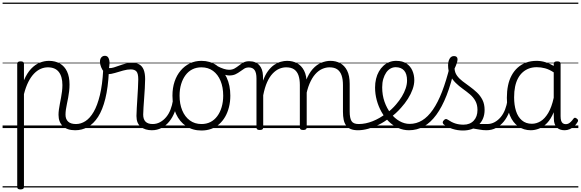

<svg xmlns="http://www.w3.org/2000/svg" viewBox="-20 -989 4487 1483"><path d="M138 474Q125 474 119 469.5Q113 465 113 455V-496Q113 -506 119.5 -510.5Q126 -515 139 -515Q153 -515 159 -510.5Q165 -506 165 -496V-369Q189 -425 220.5 -458Q252 -491 287.5 -505Q323 -519 358 -519Q407 -519 443 -498Q479 -477 498 -436.5Q517 -396 517 -336Q517 -310 514 -284.5Q511 -259 506.5 -234.5Q502 -210 497 -187Q492 -164 489 -143Q486 -122 486 -103Q486 -69 506 -50Q526 -31 566 -31Q576 -31 580.5 -23.5Q585 -16 584.5 -7Q584 2 578 9.5Q572 17 560 17Q499 17 465.5 -14.5Q432 -46 432 -102Q432 -121 435 -143Q438 -165 442.5 -188Q447 -211 451.5 -235Q456 -259 459 -283.5Q462 -308 462 -332Q462 -398 434 -433.5Q406 -469 350 -469Q322 -469 295 -457.5Q268 -446 243.5 -421Q219 -396 199 -356.5Q179 -317 165 -262V455Q165 465 158.5 469.5Q152 474 138 474ZM0 449H635V459H0ZM0 -20H635V0H0ZM0 -505H635V-500H0ZM0 -969H635V-959H0Z M562 17Q550 17 544.5 9.5Q539 2 540.5 -7Q542 -16 549 -23.5Q556 -31 568 -31Q605 -31 640 -53.5Q675 -76 703.5 -125Q732 -174 751.5 -254Q771 -334 777 -448Q777 -454 784 -456.5Q791 -459 799.5 -457.5Q808 -456 814.5 -451.5Q821 -447 821 -437Q815 -313 793.5 -226.5Q772 -140 737.5 -86.5Q703 -33 658 -8Q613 17 562 17ZM635 449H660V459H635ZM635 -20H660V0H635ZM635 -505H660V-500H635ZM635 -969H660V-959H635Z M1153 17Q1128 17 1106 10.5Q1084 4 1067.5 -9.5Q1051 -23 1042.5 -43.5Q1034 -64 1034 -93Q1034 -120 1036.5 -155.5Q1039 -191 1041 -230Q1043 -269 1045.5 -306.5Q1048 -344 1048 -376Q1048 -421 1034 -437Q1020 -453 990 -453Q963 -453 931 -444Q899 -435 868 -425.5Q837 -416 813 -416Q798 -416 784 -432Q770 -448 761 -470.5Q752 -493 752 -513Q752 -526 756.5 -536Q761 -546 769.5 -552Q778 -558 790 -558Q809 -558 817.5 -542Q826 -526 826 -502Q826 -493 824.5 -482Q823 -471 822 -463Q839 -462 859 -468Q879 -474 902 -482.5Q925 -491 949.5 -497.5Q974 -504 999 -504Q1033 -504 1055.5 -491.5Q1078 -479 1089.5 -451Q1101 -423 1101 -378Q1101 -346 1098.5 -308Q1096 -270 1093.5 -232Q1091 -194 1088.5 -160.5Q1086 -127 1086 -104Q1086 -68 1104 -49.5Q1122 -31 1159 -31Q1170 -31 1175 -23.5Q1180 -16 1179.5 -7Q1179 2 1172.5 9.5Q1166 17 1153 17ZM660 449H1228V459H660ZM660 -20H1228V0H660ZM660 -505H1228V-500H660ZM660 -969H1228V-959H660Z M1153 17Q1142 17 1136.5 9.5Q1131 2 1131.5 -7Q1132 -16 1139 -23.5Q1146 -31 1159 -31Q1190 -31 1216.5 -45.5Q1243 -60 1263.5 -84.5Q1284 -109 1297 -142.5Q1310 -176 1316 -215Q1317 -226 1326 -229Q1335 -232 1343 -228Q1351 -224 1350 -213Q1345 -165 1329 -123.5Q1313 -82 1287.5 -50.5Q1262 -19 1228 -1Q1194 17 1153 17ZM1228 449V459ZM1228 -20V0ZM1228 -505V-500ZM1228 -969V-959Z M1536 19Q1468 19 1417.5 -15Q1367 -49 1339.5 -109.5Q1312 -170 1312 -250Q1312 -310 1328.5 -359Q1345 -408 1375.5 -444Q1406 -480 1446.5 -499.5Q1487 -519 1536 -519Q1602 -519 1652 -485Q1702 -451 1730.5 -390.5Q1759 -330 1759 -250Q1759 -203 1748.5 -161.5Q1738 -120 1719 -87Q1700 -54 1673 -30Q1646 -6 1611.5 6.5Q1577 19 1536 19ZM1536 -31Q1575 -31 1605.5 -46.5Q1636 -62 1658 -91.5Q1680 -121 1692 -161.5Q1704 -202 1704 -250Q1704 -315 1683.5 -364.5Q1663 -414 1625.5 -441.5Q1588 -469 1536 -469Q1497 -469 1466 -453.5Q1435 -438 1413 -408.5Q1391 -379 1379 -339Q1367 -299 1367 -250Q1367 -186 1387.5 -136.5Q1408 -87 1446 -59Q1484 -31 1536 -31ZM1228 449H1829V459H1228ZM1228 -20H1829V0H1228ZM1228 -505H1829V-500H1228ZM1228 -969H1829V-959H1228Z M1750 -406Q1737 -406 1719.5 -411Q1702 -416 1683 -425Q1664 -434 1645 -445Q1637 -450 1635.5 -457.5Q1634 -465 1636.5 -471.5Q1639 -478 1644 -481Q1649 -484 1654 -481Q1686 -464 1709 -457Q1732 -450 1749 -450Q1774 -450 1791.5 -460Q1809 -470 1825.5 -483Q1842 -496 1860 -506Q1878 -516 1905 -516Q1913 -516 1917 -509Q1921 -502 1921 -492.5Q1921 -483 1916 -475.5Q1911 -468 1902 -468Q1882 -468 1867 -459Q1852 -450 1835.5 -437.5Q1819 -425 1799 -415.5Q1779 -406 1750 -406ZM1829 449V459ZM1829 -20V0ZM1829 -505V-500ZM1829 -969V-959Z M1986 15Q1973 15 1967 10.5Q1961 6 1961 -4V-383Q1961 -427 1946.5 -447.5Q1932 -468 1902 -468Q1891 -468 1885.5 -475.5Q1880 -483 1880.5 -492.5Q1881 -502 1887 -509Q1893 -516 1905 -516Q1931 -516 1950.5 -508Q1970 -500 1983 -485.5Q1996 -471 2003 -451Q2010 -431 2011 -406L2012 -366Q2028 -411 2050.5 -441Q2073 -471 2098 -488Q2123 -505 2149 -512Q2175 -519 2197 -519Q2240 -519 2274 -501Q2308 -483 2328.5 -444Q2349 -405 2349 -341V-4Q2349 6 2342 10.5Q2335 15 2322 15Q2308 15 2302 10.5Q2296 6 2296 -4V-332Q2296 -376 2285.5 -406.5Q2275 -437 2252 -453Q2229 -469 2190 -469Q2164 -469 2137.5 -458Q2111 -447 2086.5 -421.5Q2062 -396 2043.5 -355Q2025 -314 2013 -253V-4Q2013 6 2006.5 10.5Q2000 15 1986 15ZM2744 17Q2712 17 2689.5 8Q2667 -1 2653.5 -19.5Q2640 -38 2634.5 -64.5Q2629 -91 2629 -126V-332Q2629 -376 2618.5 -406.5Q2608 -437 2585.5 -453Q2563 -469 2525 -469Q2497 -469 2468.5 -456.5Q2440 -444 2415 -416Q2390 -388 2370.5 -342Q2351 -296 2340 -229H2316Q2322 -311 2343.5 -366.5Q2365 -422 2395.5 -456Q2426 -490 2462 -504.5Q2498 -519 2532 -519Q2574 -519 2607.5 -501Q2641 -483 2661 -444Q2681 -405 2681 -341V-128Q2681 -77 2695 -54Q2709 -31 2750 -31Q2760 -31 2764.5 -23.5Q2769 -16 2768 -7Q2767 2 2761.5 9.5Q2756 17 2744 17ZM1829 449H2818V459H1829ZM1829 -20H2818V0H1829ZM1829 -505H2818V-500H1829ZM1829 -969H2818V-959H1829Z M2745 17Q2733 17 2727.5 9.5Q2722 2 2723.5 -7Q2725 -16 2732 -23.5Q2739 -31 2751 -31Q2804 -31 2859 -53Q2914 -75 2961 -112Q2969 -118 2976 -115Q2983 -112 2987 -105Q2991 -98 2991.5 -89.5Q2992 -81 2985 -76Q2948 -47 2907 -26.5Q2866 -6 2824.5 5.5Q2783 17 2745 17ZM2818 449V459ZM2818 -20V0ZM2818 -505V-500ZM2818 -969V-959Z M2965 -113Q2985 -128 3004 -145.5Q3023 -163 3039 -182Q3065 -212 3084 -243.5Q3103 -275 3113.5 -306.5Q3124 -338 3124 -367Q3124 -419 3101 -444.5Q3078 -470 3036 -470Q3025 -470 3020 -477.5Q3015 -485 3015.5 -494.5Q3016 -504 3022.5 -511.5Q3029 -519 3040 -519Q3089 -519 3119.5 -498.5Q3150 -478 3165 -444Q3180 -410 3180 -370Q3180 -336 3167 -299.5Q3154 -263 3131 -226.5Q3108 -190 3078 -157Q3059 -135 3036.5 -114.5Q3014 -94 2990 -75ZM2818 449H3262V459H2818ZM2818 -20H3262V0H2818ZM2818 -505H3262V-500H2818ZM2818 -969H3262V-959H2818Z M3139 17Q3095 17 3055 -1Q3015 -19 2982.5 -51Q2950 -83 2926.5 -125Q2903 -167 2890 -215Q2877 -263 2877 -313Q2877 -348 2884.5 -379.5Q2892 -411 2906.5 -436.5Q2921 -462 2941 -480.5Q2961 -499 2986 -509Q3011 -519 3040 -519Q3049 -519 3053.5 -511.5Q3058 -504 3057 -494.5Q3056 -485 3050.5 -477.5Q3045 -470 3036 -470Q3015 -470 2996 -459.5Q2977 -449 2963 -428.5Q2949 -408 2940.5 -379.5Q2932 -351 2932 -315Q2932 -254 2950 -203Q2968 -152 2998 -113.5Q3028 -75 3066 -53.5Q3104 -32 3144 -32Q3196 -32 3240.5 -59Q3285 -86 3323.5 -141.5Q3362 -197 3394.5 -281Q3427 -365 3455 -479Q3457 -488 3467 -489Q3477 -490 3485.5 -484Q3494 -478 3491 -463Q3465 -343 3429.5 -252.5Q3394 -162 3350 -102Q3306 -42 3253.5 -12.5Q3201 17 3139 17ZM3262 449V459ZM3262 -20V0ZM3262 -505V-500ZM3262 -969V-959Z M3738 17Q3709 17 3684.5 12Q3660 7 3636.5 4Q3613 1 3586 9L3609 -15Q3641 -26 3663.5 -29Q3686 -32 3705 -31.5Q3724 -31 3744 -31Q3753 -31 3757 -23.5Q3761 -16 3760 -7Q3759 2 3753 9.5Q3747 17 3738 17ZM3556 19Q3514 19 3475 6.5Q3436 -6 3407 -28Q3400 -35 3399.5 -43Q3399 -51 3408 -60Q3415 -68 3422 -69.5Q3429 -71 3438 -65Q3467 -45 3496 -35.5Q3525 -26 3560 -26Q3610 -26 3639 -57Q3668 -88 3668 -140Q3668 -180 3652 -209Q3636 -238 3610 -260Q3584 -282 3554.5 -303Q3525 -324 3499.5 -349Q3474 -374 3457.5 -406.5Q3441 -439 3441 -485Q3441 -514 3452.5 -535Q3464 -556 3487 -556Q3500 -556 3507 -549.5Q3514 -543 3514 -531Q3514 -519 3508 -500.5Q3502 -482 3491 -459Q3493 -428 3510 -404.5Q3527 -381 3553.5 -361Q3580 -341 3609 -320Q3638 -299 3664 -274.5Q3690 -250 3706.5 -217.5Q3723 -185 3723 -140Q3723 -69 3677.5 -25Q3632 19 3556 19ZM3262 449H3812V459H3262ZM3262 -20H3812V0H3262ZM3262 -505H3812V-500H3262ZM3262 -969H3812V-959H3262Z M3737 17Q3726 17 3720.5 9.5Q3715 2 3715.5 -7Q3716 -16 3723 -23.5Q3730 -31 3743 -31Q3774 -31 3800.5 -45.5Q3827 -60 3847.5 -84.5Q3868 -109 3881 -142.5Q3894 -176 3900 -215Q3901 -226 3910 -229Q3919 -232 3927 -228Q3935 -224 3934 -213Q3929 -165 3913 -123.5Q3897 -82 3871.5 -50.5Q3846 -19 3812 -1Q3778 17 3737 17ZM3812 449V459ZM3812 -20V0ZM3812 -505V-500ZM3812 -969V-959Z M4080 17Q4026 17 3984 -12Q3942 -41 3918.5 -97Q3895 -153 3895 -234Q3895 -285 3904 -328.5Q3913 -372 3932 -407Q3951 -442 3979 -467Q4007 -492 4043.5 -505.5Q4080 -519 4125 -519Q4159 -519 4191.5 -509Q4224 -499 4257 -480V-496Q4257 -506 4263.5 -510.5Q4270 -515 4284 -515Q4298 -515 4304 -510.5Q4310 -506 4310 -496V-92Q4310 -71 4314 -57.5Q4318 -44 4327 -37Q4336 -30 4350 -30Q4361 -30 4370.5 -34.5Q4380 -39 4390 -49Q4400 -59 4410 -73Q4415 -80 4421.5 -79.5Q4428 -79 4435 -73Q4443 -68 4444.5 -61Q4446 -54 4442 -48Q4431 -28 4415 -13.5Q4399 1 4380 9Q4361 17 4341 17Q4322 17 4306.5 11.5Q4291 6 4280 -5.5Q4269 -17 4263.5 -34Q4258 -51 4258 -72Q4258 -84 4257.5 -97Q4257 -110 4257 -122Q4235 -69 4205.5 -38.5Q4176 -8 4143.5 4.5Q4111 17 4080 17ZM3951 -237Q3951 -178 3965.5 -132Q3980 -86 4011 -59.5Q4042 -33 4088 -33Q4123 -33 4155.5 -52.5Q4188 -72 4214.5 -116.5Q4241 -161 4257 -234V-430Q4222 -453 4190 -461.5Q4158 -470 4126 -470Q4093 -470 4066 -460Q4039 -450 4017.5 -431Q3996 -412 3981 -384Q3966 -356 3958.5 -319.5Q3951 -283 3951 -237ZM3812 449H4447V459H3812ZM3812 -20H4447V0H3812ZM3812 -505H4447V-500H3812ZM3812 -969H4447V-959H3812Z"/></svg>

Font: Playwrite IT Trad Guides
Style: Regular
Weight: 400
Designer: Veronika Burian, José Scaglione
Foundry: TypeTogether
Version: Version 1.003